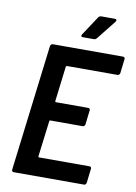

<svg xmlns="http://www.w3.org/2000/svg" viewBox="-96 -951 715 1012"><g transform="rotate(10 261.0 -444.5)"><path d="M435 -889H362C357 -889 350 -886 347 -881L279 -778C274 -770 276 -764 285 -764H345C351 -764 356 -767 360 -772L441 -874C447 -882 445 -889 435 -889ZM513 -612 522 -688C523 -695 519 -700 512 -700H136C130 -700 124 -695 123 -688L40 -12C39 -5 44 0 50 0H426C433 0 438 -5 439 -12L448 -88C449 -95 445 -100 438 -100H168C166 -100 164 -102 164 -105L188 -297C188 -300 190 -302 193 -302H366C373 -302 378 -307 379 -314L388 -390C389 -397 385 -402 378 -402H206C203 -402 201 -404 201 -407L224 -595C225 -598 227 -600 230 -600H500C506 -600 512 -605 513 -612Z"/></g></svg>

Font: Barlow Semi Condensed SemiBold
Style: Italic
Weight: 600
Width: 4
Italic angle: -7°
Designer: Jeremy Tribby
Foundry: Tribby Type
Version: Version 1.422;hotconv 1.0.109;makeotfexe 2.5.65596